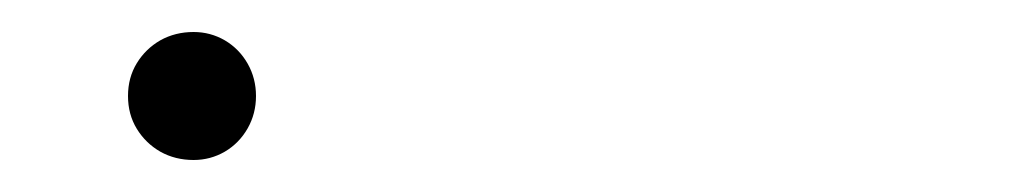

<svg xmlns="http://www.w3.org/2000/svg" viewBox="-20 -375 640 120"><path d="M101 -275Q89.5 -275 80.2 -280.2Q71 -285.5 65.5 -294.5Q60 -303.5 60 -315Q60 -326.5 65.5 -335.5Q71 -344.5 80.2 -349.8Q89.5 -355 101 -355Q111.5 -355 120.5 -349.8Q129.5 -344.5 134.8 -335.2Q140 -326 140 -315Q140 -304 134.8 -294.8Q129.5 -285.5 120.5 -280.2Q111.5 -275 101 -275Z"/></svg>

Font: Vela Sans ExtLt
Style: Regular
Weight: 200
Designer: Principal design: Mikhail Sharanda - project Manrope.
Design modification: Ravid Balaliev
Foundry: Mikhail Sharanda
Version: Version 1.001